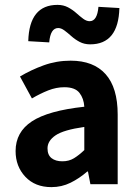

<svg xmlns="http://www.w3.org/2000/svg" viewBox="-20 -756 564 788"><path d="M191 12Q124 12 84 -30.5Q44 -73 44 -136Q44 -214 111 -258Q178 -302 326 -318Q324 -352 306 -375Q288 -398 244 -398Q211 -398 178 -385Q145 -372 111 -352L62 -442Q107 -469 159.5 -488Q212 -507 270 -507Q364 -507 413.5 -451.5Q463 -396 463 -286V0H351L341 -52H338Q306 -24 269.5 -6Q233 12 191 12ZM236 -94Q263 -94 283.5 -106.5Q304 -119 326 -140V-235Q241 -223 208 -200.5Q175 -178 175 -147Q175 -120 191.5 -107Q208 -94 236 -94ZM350 -574Q326 -574 307 -584Q288 -594 273 -607.5Q258 -621 244.5 -631Q231 -641 219 -641Q187 -641 182 -582L96 -587Q100 -736 216 -736Q240 -736 259 -726Q278 -716 293 -702.5Q308 -689 321.5 -679Q335 -669 348 -669Q379 -669 384 -728L470 -723Q466 -574 350 -574Z"/></svg>

Font: Assistant
Style: Bold
Weight: 700
Designer: Hebrew By Ben Nathan, Latin by Paul Hunt
Version: Version 3.000